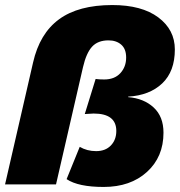

<svg xmlns="http://www.w3.org/2000/svg" viewBox="-30 -731 713 761"><path d="M381 10Q280 10 234 -21L286 -149Q315 -132 351 -132Q388 -132 409.5 -154.5Q431 -177 431 -212Q431 -281 341 -281Q332 -281 306 -279L349 -418Q362 -416 383 -416Q424 -416 447 -441Q470 -466 470 -503Q470 -537 450.5 -554Q431 -571 400 -571Q358 -571 335 -546Q312 -521 299 -465L192 0H-10L101 -483Q127 -598 204 -654.5Q281 -711 415 -711Q532 -711 597.5 -662Q663 -613 663 -535Q663 -448 613 -400.5Q563 -353 478 -348V-346Q540 -341 579 -305Q618 -269 618 -205Q618 -109 552.5 -49.5Q487 10 381 10Z"/></svg>

Font: Elaine Sans ExtraBold
Style: Italic
Weight: 800
Italic angle: -13°
Designer: Wei Huang
Foundry: Wei Huang
Version: Version 2.001;December 24, 2019;FontCreator 12.0.0.2547 64-b